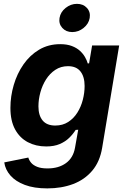

<svg xmlns="http://www.w3.org/2000/svg" viewBox="-20 -788 672 1023"><path d="M232.1 215.8Q161.5 215.8 112.3 197.2Q63.1 178.6 35.6 147.2Q8.1 115.8 2.7 77.3L130.9 51.5Q135 66.2 146.1 79.4Q157.3 92.5 178.3 100.9Q199.4 109.4 233.3 109.4Q292.3 109.4 331.3 81.2Q370.3 52.9 379.7 -1L396.7 -96.7L383.1 -95.8Q369.3 -73.6 348.6 -53.4Q328 -33.2 298.1 -20.5Q268.3 -7.7 226 -7.7Q171.3 -7.7 128.2 -30.5Q85.1 -53.2 60.3 -98.8Q35.5 -144.4 35.5 -212.9Q35.5 -275.1 53.3 -335.5Q71 -395.8 105.1 -444.9Q139.3 -494.1 188.6 -523.4Q237.9 -552.7 300.8 -552.7Q336.8 -552.7 362.6 -542.9Q388.5 -533.1 405.7 -517.4Q422.9 -501.7 433 -483.8Q443.1 -466 447.7 -449.7L454.8 -450.8L470.8 -545.9H615L524.2 0.2Q511.9 74 471.3 121.7Q430.8 169.5 369.2 192.7Q307.6 215.8 232.1 215.8ZM274.3 -119.1Q314.1 -119.1 343.5 -138.2Q373 -157.2 392.4 -188.3Q411.9 -219.4 421.3 -256.5Q430.8 -293.6 430.8 -329.8Q430.8 -379.1 408.8 -407.2Q386.8 -435.4 342.4 -435.4Q304.2 -435.4 274.8 -415.9Q245.3 -396.4 225.2 -364.7Q205.1 -333 195 -295.3Q184.8 -257.6 184.8 -221.2Q184.8 -173.1 207.1 -146.1Q229.5 -119.1 274.3 -119.1ZM365 -617.1Q331.9 -617.1 312 -639.2Q292.1 -661.3 297.2 -692.3Q302.3 -723.9 329.6 -745.7Q357 -767.5 390 -767.5Q423.4 -767.5 443.2 -745.7Q463.1 -723.8 457.9 -692.3Q452.8 -661.3 425.5 -639.2Q398.3 -617.1 365 -617.1Z"/></svg>

Font: Adwaita Sans
Style: Italic
Weight: 400
Italic angle: -9.39999°
Designer: Rasmus Andersson
Foundry: rsms
Version: Version 4.001;git-9221beed3